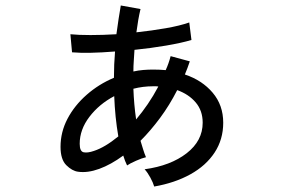

<svg xmlns="http://www.w3.org/2000/svg" viewBox="-20 -623 1040 701"><path d="M543 58Q539 44 529 25.5Q519 7 508 -5Q603 -18 661.5 -63.5Q720 -109 720 -175Q720 -219 694.5 -249Q669 -279 627 -294Q599 -239 564.5 -192.5Q530 -146 493 -109Q498 -93 502.5 -78Q507 -63 513 -49Q499 -46 476.5 -36Q454 -26 444 -19Q440 -27 436.5 -36Q433 -45 430 -55Q385 -22 342.5 -6.5Q300 9 265 4Q243 1 222 -20Q201 -41 201 -87Q201 -141 226.5 -189.5Q252 -238 296.5 -277Q341 -316 396 -339Q396 -364 397 -388Q398 -412 400 -435Q300 -427 243 -432L237 -498Q266 -495 310.5 -495Q355 -495 405 -498Q409 -527 413 -554Q417 -581 421 -603L493 -590Q484 -552 478 -505Q534 -511 585.5 -520Q637 -529 671 -541L679 -477Q642 -466 586 -456.5Q530 -447 471 -441Q470 -422 468.5 -402Q467 -382 467 -362Q485 -366 503 -367.5Q521 -369 539 -369Q551 -369 562.5 -368.5Q574 -368 585 -367Q596 -391 603 -418L673 -399Q669 -387 664.5 -375Q660 -363 655 -351Q718 -330 756.5 -284.5Q795 -239 795 -175Q795 -114 763.5 -66Q732 -18 675 13.5Q618 45 543 58ZM323 -72Q363 -85 412 -125Q400 -194 397 -272Q342 -243 306.5 -196.5Q271 -150 271 -98Q271 -70 285.5 -67Q300 -64 323 -72ZM477 -187Q499 -213 519.5 -243Q540 -273 558 -307Q554 -308 549 -308Q544 -308 539 -308Q502 -308 467 -299Q468 -271 470.5 -242.5Q473 -214 477 -187Z"/></svg>

Font: Zen Kaku Gothic New Medium
Style: Regular
Weight: 500
Designer: Yoshimichi Ohira
Foundry: Positype
Version: Version 1.002